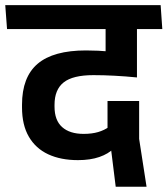

<svg xmlns="http://www.w3.org/2000/svg" viewBox="-40 -658 654 750"><path d="M330.5 -544.5H584L577.5 -638H323.5ZM495 -577H375V-471.5L495 -471ZM-12.5 -544.5H594L587.5 -638H-19.5ZM372.5 -389 495 -358.5V-578.5H372.5ZM503.5 -263.5H380V-121L390 -105.5L412 71.5H532.5L503.5 -115.5ZM286.5 -135Q232.5 -135 202.8 -161.5Q173 -188 173 -241.5V-248.5Q173 -308 208.8 -336.2Q244.5 -364.5 325 -364.5Q365 -364.5 407.2 -362.2Q449.5 -360 495 -355.5V-444Q443 -452 392.8 -456.5Q342.5 -461 296 -461Q168.5 -461 107.2 -409Q46 -357 46 -249V-238.5Q46 -169.5 72.8 -123.8Q99.5 -78 148.5 -55.2Q197.5 -32.5 264.5 -32.5Q313 -32.5 348.2 -44.8Q383.5 -57 404.5 -78.5L386.5 -163Q368 -149.5 343.5 -142.2Q319 -135 286.5 -135Z"/></svg>

Font: Anek Devanagari Medium SemiBold
Style: Regular
Weight: 600
Version: Version 1.003